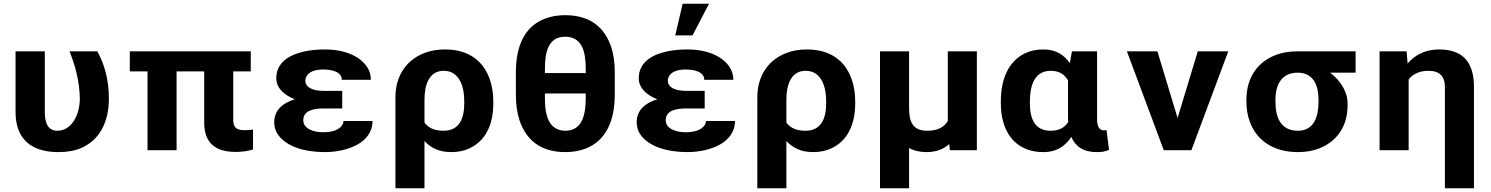

<svg xmlns="http://www.w3.org/2000/svg" viewBox="-20 -802 7958 1025"><path d="M291.8 10C339.5 10 380.2 2.7 413.9 -12C510.2 -53.9 561.3 -148.1 561.3 -276C561.3 -377.5 536.7 -460.7 499.7 -528H351.2C380.8 -453.4 404.6 -370.8 406.2 -276C406.2 -231.2 394.1 -188.2 375.4 -158.5C358.1 -131 329.9 -104 286.3 -104C232.2 -104 219.2 -151.5 219.2 -203V-528H63V-204C63 -65.4 140.8 10 291.8 10Z M1237.3 9C1274.6 9 1303.3 4.3 1330.8 -4V-111C1318.7 -107.9 1302.4 -107 1285.7 -107C1241.7 -107 1225.2 -121.8 1225.2 -162V-421H1318.7V-528H673V-421H767.6V0H922.7V-421H1070.1V-147C1070.1 -43.9 1124.9 9 1237.3 9Z M1706.9 -223H1807V-317H1706.9C1655.2 -317 1610.1 -331.9 1610.1 -373C1610.1 -379.7 1611.9 -386.5 1615.6 -393.5C1629.1 -419.3 1662.5 -431 1705.8 -431C1752.8 -431 1804.8 -418.1 1804.8 -376H1959.9C1959.9 -401.3 1953.3 -424 1940.1 -444C1900.9 -503.5 1818.6 -538 1714.6 -538C1675.7 -538 1640.3 -534.7 1608.4 -528C1528 -511.2 1455 -471.3 1455 -384C1455 -327.3 1504.9 -291.1 1554 -272C1493.2 -253.6 1444 -217.1 1444 -149C1444 -123.7 1451 -101.3 1464.9 -82C1509 -20.8 1602.6 10 1714.6 10C1781.6 10 1844.5 -5.8 1887.8 -30C1931.3 -54.3 1968.7 -94.6 1968.7 -156H1813.6C1813.6 -148 1811.2 -140.5 1806.4 -133.5C1789.2 -108.1 1752.4 -96 1705.8 -96C1653.8 -96 1599.1 -114.4 1599.1 -160C1599.1 -209.8 1648.7 -223 1706.9 -223Z M2389.1 10C2425 10 2457.1 3.5 2485.3 -9.5C2570.3 -48.6 2613.5 -133.9 2613.5 -250V-260C2613.5 -300.7 2608 -338 2597 -372C2566 -467.8 2491 -538 2356.1 -538C2315 -538 2278.2 -531.7 2245.6 -519C2152.6 -482.9 2091 -401.1 2091 -282V203H2246.1V-49C2278.7 -14.4 2321.4 10 2389.1 10ZM2348.4 -104C2298.5 -104 2265.2 -120 2246.1 -148V-270C2246.1 -343.6 2267.9 -424 2348.4 -424C2368.2 -424 2385.1 -419.7 2399 -411C2442.5 -383.9 2458.4 -327.1 2458.4 -260V-250C2458.4 -172 2433.6 -104 2348.4 -104Z M3262 -297V-415C3262 -467.7 3255.6 -513.2 3242.8 -551.5C3209.5 -650.9 3135.3 -721 2996.9 -721C2958 -721 2922.3 -714.8 2889.7 -702.5C2780.9 -661.4 2734 -557.8 2734 -415V-297C2734 -244.3 2740.4 -198.8 2753.2 -160.5C2786.5 -61.1 2859.6 10 2998 10C3037.6 10 3073.5 3.8 3105.8 -8.5C3213.5 -49.7 3262 -155 3262 -297ZM3106.9 -303V-278C3106.9 -191.7 3089.3 -104 2998 -104C2981.1 -104 2965.9 -107.3 2952.4 -114C2901.3 -139.1 2889.1 -203.6 2889.1 -278V-303ZM2996.9 -606C3089.6 -606 3106.9 -522.2 3106.9 -435V-412H2889.1V-435C2889.1 -521.4 2905.7 -606 2996.9 -606Z M3641.9 -223H3742V-317H3641.9C3590.2 -317 3545.1 -331.9 3545.1 -373C3545.1 -379.7 3546.9 -386.5 3550.6 -393.5C3564.1 -419.3 3597.5 -431 3640.8 -431C3687.8 -431 3739.8 -418.1 3739.8 -376H3894.9C3894.9 -401.3 3888.3 -424 3875.1 -444C3835.9 -503.5 3753.6 -538 3649.6 -538C3610.7 -538 3575.3 -534.7 3543.4 -528C3463 -511.2 3390 -471.3 3390 -384C3390 -327.3 3439.9 -291.1 3489 -272C3428.2 -253.6 3379 -217.1 3379 -149C3379 -123.7 3386 -101.3 3399.9 -82C3444 -20.8 3537.6 10 3649.6 10C3716.6 10 3779.5 -5.8 3822.8 -30C3866.3 -54.3 3903.7 -94.6 3903.7 -156H3748.6C3748.6 -148 3746.2 -140.5 3741.4 -133.5C3724.2 -108.1 3687.4 -96 3640.8 -96C3588.8 -96 3534.1 -114.4 3534.1 -160C3534.1 -209.8 3583.7 -223 3641.9 -223ZM3624.3 -782 3584.7 -613H3677.1L3765.1 -782Z M4321.1 10C4357 10 4389.1 3.5 4417.3 -9.5C4502.3 -48.6 4545.5 -133.9 4545.5 -250V-260C4545.5 -300.7 4540 -338 4529 -372C4498 -467.8 4423 -538 4288.1 -538C4247 -538 4210.2 -531.7 4177.6 -519C4084.6 -482.9 4023 -401.1 4023 -282V203H4178.1V-49C4210.7 -14.4 4253.4 10 4321.1 10ZM4280.4 -104C4230.5 -104 4197.2 -120 4178.1 -148V-270C4178.1 -343.6 4199.9 -424 4280.4 -424C4300.2 -424 4317.1 -419.7 4331 -411C4374.5 -383.9 4390.4 -327.1 4390.4 -260V-250C4390.4 -172 4365.6 -104 4280.4 -104Z M5047.6 -33 5050.9 0H5195V-528H5039.9V-156C5020.4 -123.3 4986.2 -104 4929.9 -104C4851.8 -104 4833.1 -152.4 4833.1 -226V-528H4678V203H4833.1V-12C4858.8 2.7 4889.9 10 4926.6 10C4980.7 10 5019.3 -7.2 5047.6 -33Z M5550.7 -538C5513.3 -538 5480.5 -531.2 5452.2 -517.5C5364.8 -475.2 5323 -382.1 5323 -260V-250C5323 -212 5327.8 -177.2 5337.3 -145.5C5363.4 -58.9 5430.4 10 5549.6 10C5625.3 10 5668.9 -25.5 5699.2 -71C5720.4 -21.6 5762.1 10 5833.4 10C5861.8 10 5879.6 7.5 5900.5 -2L5887.3 -108C5883.9 -106.5 5880.6 -106 5875.2 -106C5841 -106 5836.7 -138.2 5836.7 -171V-528H5702.5L5691.5 -465C5661.6 -506.3 5621 -538 5550.7 -538ZM5681.6 -373V-171C5681.6 -164.3 5682.7 -157.7 5682.7 -151C5664.7 -122.1 5636.2 -104 5588.1 -104C5502.5 -104 5478.1 -171.6 5478.1 -250V-260C5478.1 -341.5 5500.2 -424 5589.2 -424C5637.7 -424 5663.9 -402.7 5681.6 -373Z M6266.6 -172 6158.8 -528H5996L6192.9 0H6340.3L6537.2 -528H6374.4Z M7217 -414V-528H6907.9C6863.9 -528 6824.8 -521.5 6790.8 -508.5C6695.5 -472.2 6634 -390 6634 -269V-259C6634 -220.3 6640 -184.7 6652.2 -152C6687 -57.8 6771.6 10 6909 10C6951.5 10 6989.3 3.5 7022.3 -9.5C7113 -45.2 7174.1 -123 7174.1 -239V-249C7174.1 -265.7 7171.7 -281.7 7167 -297C7151.7 -346.1 7118.8 -385 7080.6 -414ZM6907.9 -414C6992.1 -414 7019 -345.8 7019 -269V-259C7019 -180 6995.4 -104 6909 -104C6816.9 -104 6789.1 -175.3 6789.1 -259V-269C6789.1 -348.5 6820.4 -414 6907.9 -414Z M7605.7 -424C7665.2 -424 7693.7 -394.5 7693.7 -338V203H7848.8V-338C7848.8 -463 7796.4 -538 7661.8 -538C7584.5 -538 7530.2 -504.9 7494.6 -463L7489.1 -528H7345V0H7500.1V-378C7521.2 -404.9 7555.8 -424 7605.7 -424Z"/></svg>

Font: Asimov
Style: Wid
Weight: 500
Designer: Google
Version: Version 2.000980; 2014